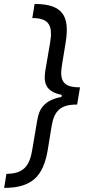

<svg xmlns="http://www.w3.org/2000/svg" viewBox="-56 -781 438 949"><path d="M323.9 -264.2H325.3L339.5 -349.4H338.1C258.5 -349.4 237.2 -379.3 250 -457.4L268.5 -571C289.8 -701.7 254.3 -761.4 115.1 -761.4L103.7 -691.8C186.1 -691.8 206 -654.8 191.8 -571L167.6 -429C158.7 -371.1 169.7 -327.8 249.3 -312.1L247.9 -301.8C162.3 -285.9 136.7 -242.9 127.8 -184.7L103.7 -42.6C90.9 41.2 58.2 78.1 -24.1 78.1L-35.5 147.7C103.7 147.7 159.1 88.1 180.4 -42.6L198.9 -156.2C211.6 -234.7 244.3 -264.2 323.9 -264.2Z"/></svg>

Font: Magic Ui Pro
Style: Italic
Weight: 400
Italic angle: -9.39999°
Designer: Stefan Endress, Andreas Faust
Version: Version 1.000;FEAKit 1.0